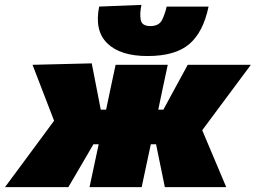

<svg xmlns="http://www.w3.org/2000/svg" viewBox="-74 -768 1049 788"><path d="M-53.5 0Q-18.5 -47.5 17 -95.2Q52.5 -143 87.5 -190.5L148 -272.5L131 -316.5Q113 -363.5 95.2 -409.5Q77.5 -455.5 59.5 -502L302.5 -508L326.5 -385L339.5 -318H361.5Q371 -365 380.8 -410Q390.5 -455 400.5 -502H614.5Q604.5 -455 594.8 -410Q585 -365 575.5 -318H596.5L632 -383.5L696.5 -502H955.5Q920.5 -455 886.8 -409.5Q853 -364 818 -317L756 -233.5L774.5 -189.5Q794 -143.5 814.5 -94.8Q835 -46 854.5 0H602.5Q597 -27.5 591.5 -54Q586 -80.5 580.5 -107.5L566.5 -176H545L543 -166.5Q533.5 -122.5 525 -82.5Q516.5 -42.5 507.5 0H293.5Q302.5 -42.5 311 -82.5Q319.5 -122.5 329 -166.5L331 -176H309.5L269.5 -107.5Q254 -80.5 238.2 -54Q222.5 -27.5 206.5 0ZM531.5 -538Q420 -538 366.5 -590Q313 -642 333 -741L506.5 -748Q499 -713 503.5 -687Q508 -661 543 -661Q578.5 -661 591 -686Q603.5 -711 610 -741H782Q760 -635.5 702.5 -586.8Q645 -538 531.5 -538Z"/></svg>

Font: Commissioner Black
Style: Italic
Weight: 900
Italic angle: -12°
Designer: Kostas Bartsokas
Foundry: Kostas Bartsokas
Version: Version 1.000; ttfautohint (v1.8.3)